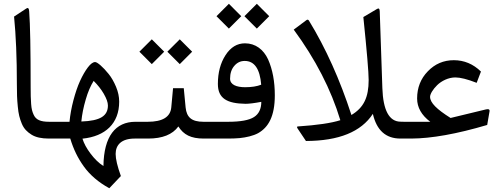

<svg xmlns="http://www.w3.org/2000/svg" viewBox="-20 -726 2634 1006"><path d="M140.6 -269.5C140.6 -465.3 138.2 -597.7 132.8 -667.5C131.8 -682.6 127 -687.5 118.2 -681.6L53.7 -639.2C63.5 -541 68.4 -422.9 68.4 -284.7C68.4 -236.3 69.3 -206.5 73.2 -168C76.7 -128.9 83 -105 94.2 -78.1C105.5 -50.8 122.6 -34.7 145 -20.5C167.5 -6.3 198.2 0 235.8 0H252.4C260.3 0 264.2 -12.7 264.2 -37.6V-49.8C264.2 -75.2 260.3 -87.9 252.4 -87.9H238.3C192.9 -87.9 168 -97.7 155.8 -126C148.9 -141.6 145 -154.8 143.1 -181.6C141.1 -208.5 140.6 -230.5 140.6 -269.5Z M406.2 -89.4C409.7 -126.5 417.5 -165 429.2 -204.6C440.4 -244.1 454.6 -276.4 470.7 -302.2C491.7 -281.2 509.8 -258.8 523.9 -234.4C538.1 -209.5 545.4 -189.5 545.4 -173.3C545.4 -119.1 506.3 -92.8 406.2 -89.4ZM604.5 -193.4C604.5 -218.8 599.1 -244.6 587.9 -271.5C576.7 -297.9 564 -320.3 549.3 -338.4C520 -375 489.7 -400.9 478.5 -400.9C467.3 -400.9 454.6 -391.6 440.4 -373C426.3 -354.5 412.6 -330.6 399.4 -301.8C386.2 -272.9 375 -239.3 364.7 -200.7C354.5 -162.1 347.7 -124.5 344.2 -87.9H247.1C229 -87.9 220.2 -75.2 220.2 -49.8V-37.6C220.2 -12.7 229 0 247.1 0H348.1C365.2 56.2 387.2 101.6 419.4 146.5C451.7 191.4 496.6 229.5 552.7 260.3L613.3 196.3C595.2 146 585.9 107.4 585.9 80.6C585.9 33.2 616.2 0 686 0H700.7C708.5 0 712.4 -12.7 712.4 -37.6V-49.8C712.4 -75.2 708.5 -87.9 700.7 -87.9H689.5C585.4 -87.9 523.9 -12.2 522 144C498 128.9 475.6 106.9 454.6 79.1C433.6 51.3 419.4 24.9 412.1 0.5C532.7 -11.7 604.5 -79.6 604.5 -193.4Z M856.9 -455.1 921.9 -390.1 986.8 -455.1 921.9 -520ZM710.4 -455.1 775.4 -390.1 840.3 -455.1 775.4 -520ZM695.3 -87.9C677.2 -87.9 668.5 -75.2 668.5 -49.8V-37.6C668.5 -12.7 677.2 0 695.3 0H756.3C831.1 0 883.8 -21 914.6 -63.5C941.9 -20 980.5 0 1047.4 0H1056.2C1064 0 1067.9 -12.7 1067.9 -37.6V-49.8C1067.9 -75.2 1064 -87.9 1056.2 -87.9H1046.4C983.9 -87.9 958 -111.3 952.6 -162.6L942.9 -263.7H886.7L877.4 -163.1C872.6 -112.8 831.5 -87.9 753.9 -87.9Z M1260.7 -641.1 1325.7 -576.2 1390.6 -641.1 1325.7 -706.1ZM1114.3 -641.1 1179.2 -576.2 1244.1 -641.1 1179.2 -706.1ZM1050.8 -87.9C1032.7 -87.9 1023.9 -75.2 1023.9 -49.8V-37.6C1023.9 -12.7 1032.7 0 1050.8 0H1176.8C1198.7 0 1218.3 -1 1235.4 -2.4C1270 -5.9 1306.6 -14.2 1332.5 -28.3C1386.2 -58.6 1419.9 -116.2 1419.9 -226.6C1419.9 -298.8 1408.2 -361.8 1384.8 -414.6C1360.8 -466.8 1318.4 -499 1263.7 -499C1222.2 -499 1188.5 -478.5 1161.6 -437C1134.8 -395.5 1121.6 -345.2 1121.6 -286.1C1121.6 -210 1169.9 -183.6 1266.1 -182.1C1285.2 -182.1 1313 -185.5 1349.1 -192.4C1349.1 -155.8 1336.4 -128.9 1311 -112.8C1285.6 -96.2 1240.2 -87.9 1174.8 -87.9ZM1264.2 -269C1219.2 -269 1185.5 -282.2 1185.5 -313.5C1185.5 -341.3 1192.9 -364.3 1208 -381.3C1222.7 -398.4 1240.7 -406.7 1262.2 -406.7C1313 -406.7 1341.8 -365.2 1348.6 -282.2C1326.2 -273.4 1297.9 -269 1264.2 -269Z M1821.3 -123.5C1761.2 -308.6 1687 -473.6 1598.6 -618.2C1595.2 -623.5 1590.3 -624.5 1585 -620.1L1519 -570.8C1632.8 -416 1714.4 -257.8 1763.2 -96.2C1715.8 -81.1 1642.1 -70.3 1541 -63.5C1535.2 -63.5 1534.7 -59.6 1539.6 -52.2L1583 12.7C1755.4 12.2 1872.1 -35.2 1933.6 -129.4C1953.6 -43 2001.5 0 2078.1 0H2097.7C2105.5 0 2109.4 -12.7 2109.4 -37.6V-49.8C2109.4 -75.2 2105.5 -87.9 2097.7 -87.9L2078.1 -88.4C2019 -89.4 1987.3 -147.9 1983.4 -264.6L1969.7 -666.5C1969.2 -680.7 1964.4 -684.6 1955.6 -679.2L1883.8 -636.7C1902.3 -457 1911.6 -347.2 1911.6 -306.6C1911.6 -216.3 1886.2 -162.1 1821.3 -123.5Z M2165.5 -210C2165.5 -163.1 2188.5 -122.6 2234.4 -87.9H2092.3C2074.2 -87.9 2065.4 -75.2 2065.4 -49.8V-37.6C2065.4 -12.7 2074.2 0 2092.3 0H2135.3C2240.2 -0.5 2373 -23.9 2532.7 -71.3L2544.9 -142.1C2546.9 -152.3 2540.5 -156.2 2526.4 -152.8L2340.8 -107.9C2268.6 -153.3 2233.4 -187.5 2233.4 -218.8C2233.4 -232.9 2248 -257.8 2270.5 -279.8C2293 -301.8 2329.1 -320.3 2365.7 -320.3C2391.6 -320.3 2429.2 -311 2477.5 -292L2500 -351.1C2459.5 -390.6 2412.1 -410.6 2357.9 -410.6C2304.2 -410.6 2258.8 -391.1 2221.7 -352.5C2184.1 -314 2165.5 -266.1 2165.5 -210Z"/></svg>

Font: Sahel
Style: Regular
Weight: 400
Foundry: Saber Rastikerdar (saber.rastikerdar@gmail.com)
Version: Version 3.4.0